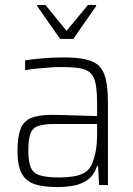

<svg xmlns="http://www.w3.org/2000/svg" viewBox="-20 -751 541 779"><path d="M212 8Q157 8 121.5 -3.5Q86 -15 68.5 -46.5Q51 -78 51 -139Q51 -195 63 -227Q75 -259 105.5 -272Q136 -285 190 -285Q202 -285 223.5 -284.5Q245 -284 271.5 -283Q298 -282 325 -281.5Q352 -281 374 -280V-323Q374 -377 368.5 -408.5Q363 -440 347 -455Q331 -470 301.5 -474.5Q272 -479 225 -479Q205 -479 178.5 -477Q152 -475 126.5 -472.5Q101 -470 82 -466V-506Q113 -511 153.5 -514.5Q194 -518 239 -518Q284 -518 315.5 -512.5Q347 -507 367 -495Q387 -483 398 -461Q409 -439 413.5 -406.5Q418 -374 418 -328V0H382L378 -78H374Q362 -41 337 -22.5Q312 -4 279.5 2Q247 8 212 8ZM218 -31Q250 -31 277 -35Q304 -39 324 -51Q344 -63 354 -88Q365 -116 369.5 -144Q374 -172 374 -209V-248H201Q159 -248 135.5 -240Q112 -232 103.5 -209Q95 -186 95 -140Q95 -96 104.5 -72.5Q114 -49 141 -40Q168 -31 218 -31ZM224 -593 131 -726V-731H164L250 -626L337 -731H370V-726L277 -593Z"/></svg>

Font: Saira SemiCondensed ExtraLight
Style: Regular
Weight: 250
Width: 4
Designer: Hector Gatti with collaboration of the Omnibus-Type team
Foundry: Omnibus-Type
Version: Version 1.101